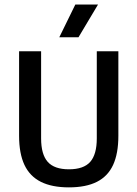

<svg xmlns="http://www.w3.org/2000/svg" viewBox="-20 -822 608 850"><path d="M285 7.5Q210 7.5 161 -17Q112 -41.5 88.2 -92Q64.5 -142.5 64.5 -221V-595H162V-209.5Q162 -138.5 191.2 -105.5Q220.5 -72.5 285 -72.5Q350.5 -72.5 379.5 -105.5Q408.5 -138.5 408.5 -209.5V-595H504V-221Q504 -142.5 480.8 -92Q457.5 -41.5 409 -17Q360.5 7.5 285 7.5ZM242.5 -657 313.5 -802H414L327.5 -657Z"/></svg>

Font: Encode Sans SC Condensed Medium
Style: Regular
Weight: 500
Width: 3
Designer: Multiple Designers
Foundry: Impallari Type
Version: Version 3.002